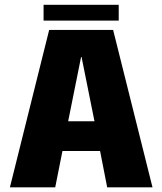

<svg xmlns="http://www.w3.org/2000/svg" viewBox="-20 -804 696 824"><path d="M22.5 0H217L248 -156H409.5L440 0H634.5L465.5 -675.5H191ZM272.5 -283.5 328 -559.5H330L385.5 -283.5ZM167 -715.5H489.5V-783.5H167Z"/></svg>

Font: Anybody SemiCondensed ExtraBold
Style: Regular
Weight: 800
Width: 4
Version: Version 1.113;gftools[0.9.25]